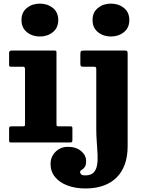

<svg xmlns="http://www.w3.org/2000/svg" viewBox="-20 -806 824 1086"><path d="M101.5 -692.5Q101.5 -649 132 -624.2Q162.5 -599.5 205.5 -599.5Q248.5 -599.5 279 -624.2Q309.5 -649 309.5 -692.5Q309.5 -736.5 279 -761Q248.5 -785.5 205.5 -785.5Q162.5 -785.5 132 -761Q101.5 -736.5 101.5 -692.5ZM111.5 -428.5Q121.5 -428.5 121.5 -415.5V-103.5Q121.5 -95.5 119.2 -93.5Q117 -91.5 109 -91.5H46Q37 -91.5 34.2 -89Q31.5 -86.5 31.5 -77V-12.5Q31.5 -4.5 34 -2.2Q36.5 0 44.5 0H373Q383 0 386.2 -2.2Q389.5 -4.5 389.5 -14.5V-80Q389.5 -88 386.8 -89.8Q384 -91.5 376 -91.5H310Q303 -91.5 301.2 -94Q299.5 -96.5 299.5 -104V-510Q299.5 -516.5 297 -518.2Q294.5 -520 287.5 -520H45.5Q31.5 -520 31.5 -506.5V-439Q31.5 -432 34.2 -430.2Q37 -428.5 44 -428.5ZM503.5 -692.5Q503.5 -649 534 -624.2Q564.5 -599.5 607.5 -599.5Q650.5 -599.5 681 -624.2Q711.5 -649 711.5 -692.5Q711.5 -736.5 681 -761Q650.5 -785.5 607.5 -785.5Q564.5 -785.5 534 -761Q503.5 -736.5 503.5 -692.5ZM513 -428.5Q520.5 -428.5 522.5 -425Q524.5 -421.5 524.5 -414V-79Q524.5 -40 527.5 -1.5Q530.5 37 532 70.8Q533.5 104.5 528.5 130.5Q523.5 156.5 508.2 171.2Q493 186 462 186Q444.5 186 438.8 179.8Q433 173.5 433 166.5Q433 160 441.5 155.2Q450 150.5 458.5 140Q467 129.5 467 104Q467 72 438.5 48.2Q410 24.5 364 24.5Q322.5 24.5 294.2 52.5Q266 80.5 266 121Q266 165 292 196Q318 227 362.5 243.5Q407 260 463.5 260Q519 260 563 244.8Q607 229.5 638 199.5Q669 169.5 685.5 124.8Q702 80 702 20.5V-502Q702 -513.5 699.5 -516.8Q697 -520 686 -520H455.5Q441.5 -520 438 -516.5Q434.5 -513 434.5 -498.5V-447.5Q434.5 -435 437.5 -431.8Q440.5 -428.5 453 -428.5Z"/></svg>

Font: Besley ExtraBold
Style: Regular
Weight: 800
Designer: Owen Earl
Foundry: indestructible type*
Version: Version 2.001